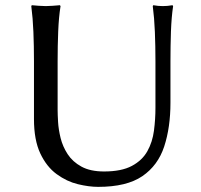

<svg xmlns="http://www.w3.org/2000/svg" viewBox="-20 -707 773 737"><path d="M576.7 -471.7Q576.7 -531.2 574.5 -584.7Q572.3 -638.2 566.4 -683.6L568.4 -687Q587.4 -683.6 605 -683.6Q623 -683.6 642.1 -687L644.5 -683.6Q638.2 -641.1 636.2 -586.2Q634.3 -531.2 634.3 -471.7V-312.5Q634.3 -218.3 610.4 -145Q586.4 -71.8 526.4 -30.8Q466.3 10.3 356.9 10.3Q321.3 10.3 278.8 0Q236.3 -10.3 197.5 -38.6Q158.7 -66.9 134.5 -118.4Q110.4 -169.9 110.4 -250V-471.7Q110.4 -531.2 108.2 -584.7Q106 -638.2 100.1 -683.6L102.1 -687Q111.3 -686 128.9 -684.8Q146.5 -683.6 155.8 -683.6Q165 -683.6 182.6 -684.8Q200.2 -686 210 -687L212.4 -683.6Q205.6 -641.1 203.4 -586.2Q201.2 -531.2 201.2 -471.7V-285.2Q201.2 -268.1 202.9 -239Q204.6 -210 212.6 -177.2Q220.7 -144.5 239.7 -115.2Q258.8 -85.9 292.7 -67.4Q326.7 -48.8 379.4 -48.8Q446.3 -48.8 486.1 -70.1Q525.9 -91.3 545.7 -126.7Q565.4 -162.1 571 -205.6Q576.7 -249 576.7 -293.5Z"/></svg>

Font: Kurinto Seri
Style: Regular
Weight: 400
Designer: Kurinto was developed by Clint Goss from a range of fonts that are compatible with the SIL Open Font License Version 1.1
Foundry: Clinton F. Goss
Version: Version 2.196; July 25, 2020